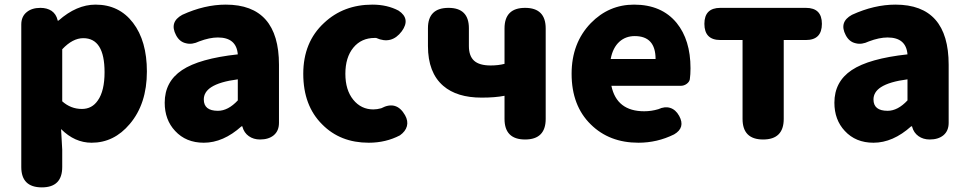

<svg xmlns="http://www.w3.org/2000/svg" viewBox="-20 -603 4186 830"><path d="M161 207Q72 207 72 119V-181V-497Q72 -532 96 -551Q118 -569 155 -569Q183 -569 203 -556Q223 -542 229 -516V-514H233Q311 -583 393 -583Q495 -583 555 -504.5Q615 -426 615 -294Q615 -154 541 -67Q473 14 376 14Q303 14 244 -45L249 44V119Q249 207 161 207ZM334 -132Q378 -132 403 -169Q432 -210 432 -291Q432 -438 340 -438Q294 -438 249 -390V-277V-165Q286 -132 334 -132Z M861 14Q784 14 737 -37Q692 -85 692 -159Q692 -250 767 -300Q842 -350 1008 -368Q1002 -441 922 -441Q886 -441 841 -424Q810 -409 784 -416Q756 -422 741 -451Q711 -508 768 -539Q864 -583 956 -583Q1186 -583 1186 -323V-161V-72Q1186 -37 1163 -18Q1141 0 1104 0Q1076 0 1055.5 -14.5Q1035 -29 1028 -55V-57H1024Q945 14 861 14ZM922 -124Q966 -124 1008 -169V-260Q930 -250 893 -226Q861 -205 861 -173Q861 -124 922 -124Z M1574 14Q1451 14 1373 -65Q1291 -146 1291 -284Q1291 -421 1381 -504Q1465 -583 1590 -583Q1654 -583 1703 -557Q1756 -522 1717 -468Q1673 -409 1606 -439Q1603 -439 1600 -439Q1542 -439 1507.5 -397Q1473 -355 1473 -284Q1473 -214 1507 -172Q1541 -130 1594 -130Q1610 -130 1628 -135Q1694 -170 1731 -105Q1745 -80 1739 -57.5Q1733 -35 1709 -18Q1648 14 1574 14Z M2250 0Q2161 0 2161 -89V-189Q2121 -181 2062 -181Q1955 -181 1896 -232Q1830 -289 1830 -404V-481Q1830 -569 1919 -569Q2007 -569 2007 -481V-404Q2007 -361 2029.5 -340.5Q2052 -320 2101 -320Q2134 -320 2161 -327V-480Q2161 -569 2250 -569Q2339 -569 2339 -480V-284V-89Q2339 0 2250 0Z M2740 14Q2614 14 2534 -65Q2451 -146 2451 -284Q2451 -417 2534 -503Q2612 -583 2721 -583Q2840 -583 2905 -504Q2965 -430 2965 -308Q2965 -281 2962 -260Q2960 -249 2948.5 -240.5Q2937 -232 2922 -232H2790H2623Q2646 -122 2765 -122Q2796 -122 2826 -131Q2854 -144 2877.5 -136.5Q2901 -129 2916 -102Q2944 -51 2894 -22Q2821 14 2740 14ZM2620 -348H2717H2814Q2814 -447 2724 -447Q2685 -447 2658 -423Q2629 -397 2620 -348Z M3279 0Q3190 0 3190 -89V-430H3094Q3025 -430 3025 -500Q3025 -569 3094 -569H3279H3464Q3533 -569 3533 -500Q3533 -430 3464 -430H3368V-89Q3368 0 3279 0Z M3756 14Q3679 14 3632 -37Q3587 -85 3587 -159Q3587 -250 3662 -300Q3737 -350 3903 -368Q3897 -441 3817 -441Q3781 -441 3736 -424Q3705 -409 3679 -416Q3651 -422 3636 -451Q3606 -508 3663 -539Q3759 -583 3851 -583Q4081 -583 4081 -323V-161V-72Q4081 -37 4058 -18Q4036 0 3999 0Q3971 0 3950.5 -14.5Q3930 -29 3923 -55V-57H3919Q3840 14 3756 14ZM3817 -124Q3861 -124 3903 -169V-260Q3825 -250 3788 -226Q3756 -205 3756 -173Q3756 -124 3817 -124Z"/></svg>

Font: GenSenRounded TW H
Style: Regular
Weight: 900
Version: Version 1.501;PS 1;hotconv 16.6.51;makeotf.lib2.5.65220